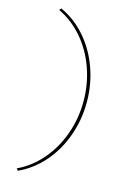

<svg xmlns="http://www.w3.org/2000/svg" viewBox="-126 -771 634 953"><g transform="rotate(15 191.0 -294.0)"><path d="M58 113Q128 80 181 18.5Q234 -43 263 -124Q292 -205 292 -294Q292 -383 263 -464Q234 -545 181 -606.5Q128 -668 58 -701L66 -711Q139 -678 194 -615Q249 -552 279 -468.5Q309 -385 309 -294Q309 -203 279 -119.5Q249 -36 194 27Q139 90 66 123Z"/></g></svg>

Font: Ysabeau SC Thin
Style: Regular
Weight: 200
Designer: Christian Thalmann (Catharsis Fonts)
Version: Version 0.003